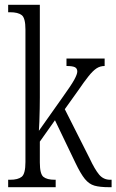

<svg xmlns="http://www.w3.org/2000/svg" viewBox="-20 -780 485 800"><path d="M14 0V-31H22Q55 -31 70.5 -43.5Q86 -56 86 -105V-657Q86 -705 70.5 -717Q55 -729 22 -729H14V-760H146V-374Q146 -356 145.5 -327.5Q145 -299 144 -272.5Q143 -246 142 -235L241 -375Q277 -425 289.5 -448Q302 -471 302 -482Q302 -495 292 -500Q282 -505 257 -505V-536H416V-505Q397 -505 382 -495Q367 -485 349 -462.5Q331 -440 305 -402L250 -325L353 -121Q375 -74 393 -52.5Q411 -31 439 -31H445V0H435Q396 0 373.5 -6.5Q351 -13 333.5 -34.5Q316 -56 294 -102L209 -279L146 -190V-103Q146 -55 161 -43Q176 -31 208 -31H212V0Z"/></svg>

Font: Noto Serif Tamil ExtraCondensed Light
Style: Regular
Weight: 300
Width: 2
Designer: Indian Type Foundry, Tom Grace, and the Monotype Design Team
Foundry: Monotype Imaging Inc.
Version: Version 2.004; ttfautohint (v1.8.4.7-5d5b)